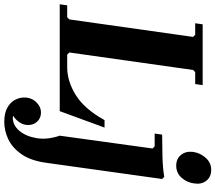

<svg xmlns="http://www.w3.org/2000/svg" viewBox="-78 -675 1010 900"><g transform="rotate(90 427.0 -225.0)"><path d="M540 -210H575L498 0H-3L2 -35H58L68 -45L150 -625L140 -635H86L91 -670H376L371 -635H315L305 -625L223 -45L233 -35H293Q358 -35 423 -75.5Q488 -116 540 -210ZM806 -490 816 -480 740 64Q730 136 700 179Q670 222 630 241Q590 260 548 260Q508 260 482.5 246Q457 232 445.5 210.5Q434 189 434 167Q434 133 455.5 110.5Q477 88 505 88Q530 88 546.5 105Q563 122 563 148Q563 170 550.5 188.5Q538 207 520 218Q524 220 528 220Q564 220 590 189.5Q616 159 624.5 108.5Q633 58 613 0L673 -435L663 -445H603L608 -480Q655 -480 710.5 -481.5Q766 -483 806 -490ZM754 -546Q721 -546 703 -568.5Q685 -591 689 -625Q694 -659 717 -684.5Q740 -710 773 -710Q806 -710 824 -687.5Q842 -665 837 -631Q833 -597 810.5 -571.5Q788 -546 754 -546Z"/></g></svg>

Font: Brygada 1918
Style: Bold Italic
Weight: 700
Italic angle: -8°
Designer: Mateusz Machalski | Borys Kosmynka | Przemek Hoffer
Foundry: NIEPODLEGLA 2018
Version: Version 3.006